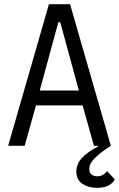

<svg xmlns="http://www.w3.org/2000/svg" viewBox="-20 -697 569 918"><path d="M214 -677H315L510 0Q474 23 453.5 40.5Q433 58 422.5 71Q412 84 409.5 94Q407 104 407 111Q407 131 419 138.5Q431 146 445 146Q473 146 492 121L529 161Q520 178 499.5 189.5Q479 201 444 201Q402 201 373.5 181.5Q345 162 345 123Q345 88 371.5 58.5Q398 29 450 3L449 0H429L375 -193H152L98 0H19ZM268 -591H259L170 -264H357Z"/></svg>

Font: PlemolJP
Style: Regular
Weight: 400
Monospace: yes
Version: v2.0.4; ttfautohint (v1.8.4.7-5d5b-dirty) -l 6 -r 45 -G 200 